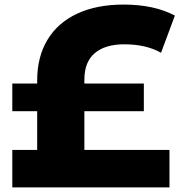

<svg xmlns="http://www.w3.org/2000/svg" viewBox="-20 -812 791 832"><path d="M714.4 -162.2V0H33.3V-162.2H141.1V-330H33.3V-450H141.1V-463.3Q141.1 -565.6 185.6 -639.4Q230 -713.3 314.4 -752.8Q398.9 -792.2 515.6 -792.2Q647.8 -792.2 737.8 -744.4L677.8 -583.3Q613.3 -620 518.9 -620Q435.6 -620 390.6 -581.7Q345.6 -543.3 345.6 -466.7V-450H603.3V-330H345.6V-162.2Z"/></svg>

Font: Paperlogy 9 Black
Style: Regular
Weight: 900
Designer: redesigned by Lee Juim, glyphs from Gmarket Sans & Montserrat
Foundry: PT&
Version: Version 1.001